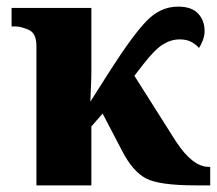

<svg xmlns="http://www.w3.org/2000/svg" viewBox="-20 -560 655 580"><path d="M90 0H256V-178L290 -217L349 -104Q381 -42 421 -21Q461 0 572 0H615V-56H610Q562 -56 512 -132L386 -331L413 -366Q448 -411 472.5 -426Q497 -441 523 -441Q545 -441 559.5 -432.5Q574 -424 581 -415Q586 -422 592 -436.5Q598 -451 598 -467Q598 -498 578.5 -519Q559 -540 518 -540Q465 -540 423.5 -497.5Q382 -455 314 -349L253 -253Q253 -263 254.5 -292.5Q256 -322 256 -345V-536H15V-480H28Q43 -480 66.5 -470Q90 -460 90 -421Z"/></svg>

Font: Noto Serif SemiCondensed Extra
Style: Regular
Weight: 800
Width: 4
Designer: Monotype Design Team
Foundry: Monotype Imaging Inc.
Version: Version 1.002